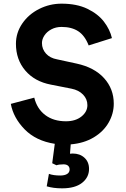

<svg xmlns="http://www.w3.org/2000/svg" viewBox="-20 -777 687 1048"><path d="M235 240 247 172Q271 181 309 181Q333 181 346.5 172.5Q360 164 360 148Q360 135 351.5 127.5Q343 120 327 120Q303 120 288 125L265 114L279 8Q176 -8 114.5 -71Q53 -134 39 -210L167 -244Q182 -183 227 -149Q272 -115 340 -115Q392 -115 424.5 -141Q457 -167 457 -203Q457 -236 433.5 -260.5Q410 -285 370 -293L258 -315Q169 -332 118 -392Q67 -452 67 -538Q67 -598 101.5 -648.5Q136 -699 193.5 -728Q251 -757 316 -757Q399 -757 457 -729Q515 -701 547.5 -658.5Q580 -616 591 -569L464 -529Q443 -583 407 -606.5Q371 -630 316 -630Q285 -630 260.5 -617Q236 -604 222.5 -583.5Q209 -563 209 -542Q209 -509 231 -484.5Q253 -460 292 -453L398 -430Q495 -409 548 -350.5Q601 -292 601 -211Q601 -157 573 -108Q545 -59 491.5 -27Q438 5 366 11L362 62Q367 61 377 61Q416 61 441 84Q466 107 466 145Q466 191 428 221Q390 251 319 251Q271 251 235 240Z"/></svg>

Font: Evergrow Sans
Style: Bold
Weight: 700
Foundry: 10Web
Version: Version 1.000